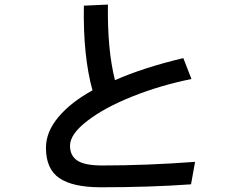

<svg xmlns="http://www.w3.org/2000/svg" viewBox="-20 -793 1040 826"><path d="M177.7 -157.2Q177.7 -225.6 231.4 -289.6Q285.2 -353.5 377.9 -404.3Q336.9 -552.7 340.8 -768.6L444.3 -773.4Q441.4 -579.1 474.6 -448.2Q596.7 -502 768.6 -543L803.7 -453.1Q668.9 -425.8 549.3 -377.9Q429.7 -330.1 355.5 -272.9Q281.2 -215.8 281.2 -166Q281.2 -123 313 -102.1Q344.7 -81.1 419.9 -81.1Q609.4 -81.1 819.3 -96.7L801.8 0Q624 12.7 414.1 12.7Q293.9 12.7 235.8 -26.4Q177.7 -65.4 177.7 -157.2Z"/></svg>

Font: Gothic A1 SemiBold
Style: Regular
Weight: 600
Version: Version 2.50